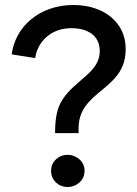

<svg xmlns="http://www.w3.org/2000/svg" viewBox="-20 -740 548 770"><path d="M201 -206H295V-223C295 -298 334 -334 389 -379C451 -429 484 -469 484 -545C484 -650 396 -720 275 -720C138 -720 41 -633 27 -522L121 -507C131 -574 185 -627 266 -627C332 -627 380 -597 380 -536C380 -481 342 -450 301 -415C223 -349 201 -310 201 -206ZM251 10C288 10 319 -18 319 -53V-57C319 -91 288 -119 251 -119C214 -119 185 -91 185 -57V-53C185 -18 214 10 251 10Z"/></svg>

Font: Fixel Display Medium
Style: Regular
Weight: 500
Designer: AlfaBravo + MacPaw
Foundry: Kyrylo Tkachov, Marchela Mozhyna, Serhii Makarenko, Maria Weinstein, Zakhar Kryvoshyya
Version: Version 1.211